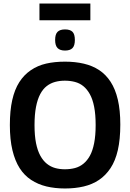

<svg xmlns="http://www.w3.org/2000/svg" viewBox="-20 -1060 737 1090"><path d="M348 -99Q379 -99 405.5 -106Q432 -113 453.5 -130.5Q475 -148 490.5 -176Q506 -204 514.5 -247.5Q523 -291 523 -350Q523 -410 514.5 -453.5Q506 -497 490 -525.5Q474 -554 453 -571Q432 -588 405 -595Q378 -602 348 -602Q319 -602 293 -595Q267 -588 245.5 -571.5Q224 -555 208.5 -526Q193 -497 184.5 -453.5Q176 -410 176 -350Q176 -290 184.5 -247.5Q193 -205 209 -176Q225 -147 246.5 -130Q268 -113 293.5 -106Q319 -99 348 -99ZM349 10Q292 10 244 -1.5Q196 -13 157 -38.5Q118 -64 91.5 -105.5Q65 -147 50.5 -207.5Q36 -268 36 -350Q36 -432 49.5 -492Q63 -552 89.5 -593.5Q116 -635 155 -661.5Q194 -688 242 -699Q290 -710 349 -710Q407 -710 456 -698.5Q505 -687 543 -662Q581 -637 608 -595.5Q635 -554 649 -494Q663 -434 663 -353Q663 -269 649 -208Q635 -147 607.5 -105.5Q580 -64 542 -38.5Q504 -13 455.5 -1.5Q407 10 349 10ZM349 -773Q321 -773 307 -787Q293 -801 293 -833Q293 -866 307 -879.5Q321 -893 349 -893Q378 -893 391.5 -879.5Q405 -866 405 -833Q405 -801 391.5 -787Q378 -773 349 -773ZM204 -945V-1040H493V-945Z"/></svg>

Font: Georama ExtraCondensed Thin SemiBold
Style: Regular
Weight: 600
Version: Version 1.001